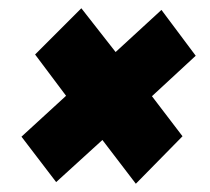

<svg xmlns="http://www.w3.org/2000/svg" viewBox="-20 -559 509 465"><path d="M116 -118 32 -228 140 -327 65 -427 177 -539 260 -433 371 -535 454 -424 348 -326 422 -229 309 -114 228 -220Z"/></svg>

Font: Georama ExtraCondensed Thin ExtraBold
Style: Italic
Weight: 800
Italic angle: -9°
Version: Version 1.001